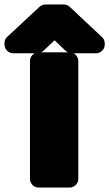

<svg xmlns="http://www.w3.org/2000/svg" viewBox="-106 -800 488 858"><path d="M207 38C223 38 244 23 244 0V-528C244 -544 230 -566 207 -566H65C49 -566 28 -551 28 -528V0C28 16 42 38 65 38ZM362 -606C362 -615 359 -626 351 -633L205 -770C200 -775 189 -780 179 -780H97C88 -780 78 -776 71 -770L-74 -635C-81 -629 -86 -619 -86 -608V-600C-86 -584 -71 -562 -48 -562H62C69 -562 81 -566 88 -573L138 -620L187 -573C193 -568 203 -562 213 -562H325C341 -562 362 -577 362 -600Z"/></svg>

Font: Asimov Print
Style: E
Weight: 500
Designer: Google
Version: Version 2.000980; 2014